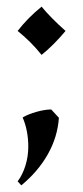

<svg xmlns="http://www.w3.org/2000/svg" viewBox="-20 -438 250 577"><path d="M33 107Q48 87 56.5 59.5Q65 32 65 3Q65 -46 48 -85Q65 -95 90 -102Q115 -109 134 -109L157 -84Q153 -26 123.5 26Q94 78 44 119ZM33 -345Q64 -385 105 -418Q132 -385 177 -345Q141 -302 105 -273Q73 -313 33 -345Z"/></svg>

Font: Mirza
Style: Regular
Weight: 400
Designer: Arabic design by Kourosh Beigpour, Latin design by Eduardo Tunni, engineering by Lasse Fister
Version: Version 1.000